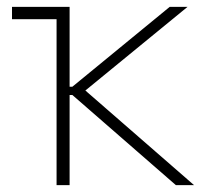

<svg xmlns="http://www.w3.org/2000/svg" viewBox="-20 -540 605 560"><path d="M145 0H183V-263H191L493 0H546L229 -276L527 -520H475L191 -287H183V-520H15V-484H145Z"/></svg>

Font: Fixel Display ExtraLight
Style: Regular
Weight: 200
Designer: AlfaBravo + MacPaw
Foundry: Kyrylo Tkachov, Marchela Mozhyna, Serhii Makarenko, Maria Weinstein, Zakhar Kryvoshyya
Version: Version 1.211